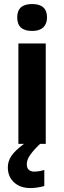

<svg xmlns="http://www.w3.org/2000/svg" viewBox="-20 -726 323 969"><path d="M66.9 -638.2Q66.9 -705.6 142.1 -705.6Q217.3 -705.6 217.3 -638.2Q217.3 -606 198.5 -587.9Q179.7 -569.8 142.1 -569.8Q66.9 -569.8 66.9 -638.2ZM210.9 0H72.8V-506.8H210.9ZM115.2 103Q115.2 122.1 125.5 131.1Q135.7 140.1 151.9 140.1Q176.8 140.1 203.6 131.8V212.9Q166.5 223.1 132.8 223.1Q82 223.1 50.8 194.3Q19.5 165.5 19.5 118.7Q19.5 88.4 36.9 61.8Q54.2 35.2 101.1 0H182.6Q150.9 29.8 133.1 54.7Q115.2 79.6 115.2 103Z"/></svg>

Font: Bpm'online Open Sans
Style: Bold
Weight: 700
Foundry: Ascender Corporation
Version: Version 1.10